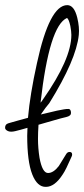

<svg xmlns="http://www.w3.org/2000/svg" viewBox="-22 -660 328 748"><path d="M37 -149Q20 -145 10 -149Q0 -153 -2 -160Q-3 -166 0 -172Q3 -178 15 -181Q26 -184 45 -189.5Q64 -195 87 -201Q95 -292 122 -414Q171 -640 240 -640Q267 -640 279 -591Q288 -554 285 -524Q275 -427 170 -258Q164 -251 155.5 -240Q147 -229 137 -214Q155 -218 171 -222Q186 -226 200.5 -229Q215 -232 227 -234Q239 -236 245.5 -235.5Q252 -235 254 -226Q256 -215 250.5 -210.5Q245 -206 236 -204Q218 -200 189 -191.5Q160 -183 128 -174Q126 -144 126 -119Q126 -83 132 -45Q143 14 165 14Q186 14 207 -13L236 -60Q241 -68 249 -68Q259 -68 259 -58Q259 -56 258.5 -54Q258 -52 257 -50Q246 -25 237.5 -7.5Q229 10 222 20Q191 68 157 68Q123 69 103.5 19Q84 -31 84 -131Q84 -146 85 -162Q71 -158 58.5 -154.5Q46 -151 37 -149ZM239 -590Q170 -560 136 -260Q139 -263 145 -272Q256 -430 256 -524Q256 -531 255 -539.5Q254 -548 252 -559Q246 -586 239 -590Z"/></svg>

Font: Square Peg
Style: Regular
Weight: 400
Designer: Robert E. Leuschke
Foundry: Robert E. Leuschke
Version: Version 1.010; ttfautohint (v1.8.4.7-5d5b)